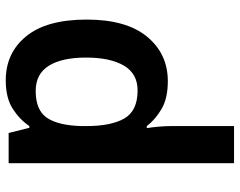

<svg xmlns="http://www.w3.org/2000/svg" viewBox="-103 -490 833 667"><g transform="rotate(-90 313.5 -156.5)"><path d="M368 -553Q463 -553 521 -482Q579 -411 579 -272Q579 -134 519.5 -62Q460 10 365 10Q305 10 268 -12Q231 -34 209 -63H202Q205 -44 207 -21.5Q209 1 209 20V240H80V-543H185L203 -471H209Q232 -505 269.5 -529Q307 -553 368 -553ZM331 -449Q264 -449 237.5 -409.5Q211 -370 209 -289V-273Q209 -187 235.5 -141Q262 -95 333 -95Q391 -95 419 -142.5Q447 -190 447 -274Q447 -358 418.5 -403.5Q390 -449 331 -449Z"/></g></svg>

Font: Noto Sans Lisu SemiBold
Style: Regular
Weight: 600
Designer: Monotype Design Team. David Williams.
Foundry: Monotype Imaging Inc.
Version: Version 2.102; ttfautohint (v1.8.4.7-5d5b)